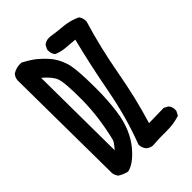

<svg xmlns="http://www.w3.org/2000/svg" viewBox="-218 -835 936 936"><g transform="rotate(-45 250.0 -367.5)"><path d="M98.1 3.9Q73.7 -2.4 53.7 -14.6L52.7 -15.1L52.2 -15.6Q41.5 -28.8 39.1 -46.4V-46.9L33.2 -692.4V-692.9Q34.2 -698.7 35.6 -704.1Q37.1 -709.5 39.8 -714.4Q42.5 -719.2 46.4 -723.6L46.9 -724.1L47.4 -724.6Q72.8 -741.2 106 -739.3H106.9L108.4 -738.8Q149.9 -716.8 172.9 -698.2Q184.1 -689 196 -677.5Q208 -666 220.2 -651.9Q245.6 -623 260.7 -578.6Q276.4 -534.2 276.4 -398.9Q276.4 -376.5 275.9 -355.7Q275.4 -335 274.2 -315.7Q272.9 -296.4 271.2 -278.8Q269.5 -261.2 267.3 -245.4Q265.1 -229.5 262.5 -215.1Q259.8 -200.7 256.3 -188Q235.8 -111.3 189 -58.1Q141.6 -4.4 100.6 3.9H99.6ZM273.9 0Q256.3 -2.4 243.2 -13.2L242.7 -13.7Q235.4 -22.5 231.9 -32.2Q228.5 -42 228.5 -52.7V-53.7L229 -54.7Q280.3 -188 309.6 -344.2Q338.4 -497.6 372.6 -632.8Q344.7 -635.7 315.9 -637.7Q282.7 -639.6 254.4 -651.9L252.9 -652.3L252 -653.8Q239.3 -670.9 241.2 -694.8V-695.8L241.7 -696.8L251.5 -716.3L252 -717.8L253.4 -718.3Q258.3 -722.2 263.7 -724.9Q269 -727.5 274.7 -728.8Q280.3 -730 286.4 -730.2Q292.5 -730.5 298.8 -729.5Q309.1 -728 319.1 -726.6Q329.1 -725.1 339.4 -723.9Q349.6 -722.7 359.9 -721.7Q370.1 -720.7 380.4 -719.7Q394.5 -718.3 408 -715.3Q421.4 -712.4 434.6 -708Q447.8 -703.6 460.4 -697.8L461.9 -697.3L462.9 -695.8Q475.6 -678.7 473.6 -654.8V-654.3L473.1 -653.3Q432.6 -520 405.3 -368.7Q398.4 -331.5 391.1 -295.7Q383.8 -259.8 375.5 -225.1Q367.2 -190.4 357.9 -157Q348.6 -123.5 338.9 -90.8L440.4 -92.8H441.9L443.4 -92.3L462.9 -81.5L463.9 -80.6L464.4 -80.1Q477.5 -64.5 475.6 -40.5V-39.6L475.1 -38.6L465.3 -19L463.9 -16.6L461.9 -16.1Q418 -2 369.1 -2.9Q321.3 -3.9 274.9 0H274.4ZM156.2 -156.7Q187.5 -283.2 188.5 -400.9Q189.5 -518.6 177.2 -552.7Q166 -583 123 -619.1L127 -115.7Q151.9 -144 156.2 -156.7Z"/></g></svg>

Font: NaikaiFont
Style: SemiBold
Weight: 600
Version: Version 1.89